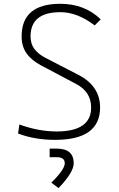

<svg xmlns="http://www.w3.org/2000/svg" viewBox="-20 -723 626 1006"><path d="M269 9.8Q161.6 9.8 74.7 -23.4L81.5 -70.8Q182.1 -34.2 276.9 -34.2Q457.5 -34.2 457.5 -159.7Q457.5 -241.2 380.4 -282.2L193.4 -381.3Q144 -407.7 118.7 -444.1Q93.3 -480.5 93.3 -532.2Q93.3 -703.1 295.9 -703.1Q423.3 -703.1 507.8 -621.6L476.1 -589.8Q385.7 -659.2 296.4 -659.2Q140.1 -659.2 140.1 -532.2Q140.1 -493.7 159.7 -467Q179.2 -440.4 217.3 -420.4L391.1 -330.6Q504.4 -272 504.4 -159.7Q504.4 9.8 269 9.8ZM286.6 262.7 249 233.9Q319.3 165 319.3 132.3Q319.3 100.6 276.9 100.6H240.2V55.7H276.9Q366.2 55.7 366.2 132.3Q366.2 180.2 286.6 262.7Z"/></svg>

Font: Cascadia Mono NF ExtraLight
Style: Regular
Weight: 200
Monospace: yes
Designer: Aaron Bell
Foundry: Saja Typeworks
Version: Version 2404.023; ttfautohint (v1.8.4)